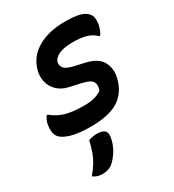

<svg xmlns="http://www.w3.org/2000/svg" viewBox="-193 -658 936 1032"><g transform="rotate(-30 275.0 -142.5)"><path d="M237 -105Q275 -105 301.5 -112.5Q328 -120 347 -134Q358 -166 346.5 -185.5Q335 -205 286 -216L214 -232Q171 -242 145.5 -267.5Q120 -293 112.5 -326Q105 -359 113 -392Q133 -469 201.5 -508.5Q270 -548 369 -548Q429 -548 460.5 -539.5Q492 -531 507 -514Q520 -501 522 -480.5Q524 -460 519 -437Q515 -421 509.5 -408.5Q504 -396 498 -388H492Q468 -412 435 -421.5Q402 -431 352 -431Q297 -431 265.5 -416.5Q234 -402 228 -377Q224 -358 237.5 -341.5Q251 -325 302 -314L352 -303Q429 -286 452.5 -241.5Q476 -197 462 -142Q443 -65 384 -27Q325 11 212 11Q136 11 91.5 -2Q47 -15 30 -34Q6 -58 15 -113Q17 -128 23 -140.5Q29 -153 35 -161H41Q79 -130 123 -117.5Q167 -105 237 -105ZM166 69Q192 60 220 60Q249 60 264 72Q279 84 274 113Q267 155 246 189Q225 223 199 245Q175 263 138 263Q105 263 81 245Q105 216 120.5 191Q136 166 146.5 137Q157 108 166 69Z"/></g></svg>

Font: Recursive Sn Csl St SmB
Style: Italic
Weight: 600
Italic angle: -15°
Version: Version 1.079;hotconv 1.0.112;makeotfexe 2.5.65598; ttfautoh